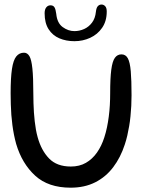

<svg xmlns="http://www.w3.org/2000/svg" viewBox="-20 -830 666 867"><path d="M299 17.5Q198 17.5 138.8 -36.8Q79.5 -91 53 -180Q47.5 -200 43.2 -221.2Q39 -242.5 36 -265Q33 -287.5 31.2 -311Q29.5 -334.5 28.8 -359Q28 -383.5 28 -409Q28 -478.5 34 -518.5Q40 -558.5 53.5 -575.2Q67 -592 88.5 -592Q103.5 -592 112.8 -576.5Q122 -561 126.2 -521Q130.5 -481 130.5 -407.5Q130.5 -386 131.2 -364.2Q132 -342.5 133.2 -322.2Q134.5 -302 136.8 -282.5Q139 -263 142.2 -244.8Q145.5 -226.5 150 -210.5Q166.5 -150.5 201.8 -114.2Q237 -78 300 -78Q339 -78 368 -94.8Q397 -111.5 417.8 -141Q438.5 -170.5 451 -209.5Q458 -231 463 -254.8Q468 -278.5 471.2 -303.8Q474.5 -329 476 -355.5Q477.5 -382 477.5 -409Q477.5 -477 482.5 -515.2Q487.5 -553.5 498.8 -569Q510 -584.5 528.5 -584.5Q547.5 -584.5 557.2 -566.8Q567 -549 570.5 -508.2Q574 -467.5 574 -400Q574 -375.5 572.8 -351.8Q571.5 -328 569.2 -305Q567 -282 563.2 -260.2Q559.5 -238.5 554.8 -217.8Q550 -197 543.5 -177.5Q524.5 -119 491.2 -75Q458 -31 410 -6.8Q362 17.5 299 17.5ZM316 -644Q278.5 -644 248 -657Q217.5 -670 199.5 -698Q181.5 -726 181.5 -770Q181.5 -787.5 189 -796.8Q196.5 -806 208 -806Q220.5 -806 226 -797Q231.5 -788 234 -767.5Q238 -726 263 -707.8Q288 -689.5 316 -689.5Q339 -689.5 360 -699Q381 -708.5 395.5 -727.8Q410 -747 413 -776.5Q415 -795 421.8 -802.2Q428.5 -809.5 438.5 -809.5Q448 -809.5 455 -802Q462 -794.5 462 -778Q462 -734.5 441.2 -704.5Q420.5 -674.5 387.2 -659.2Q354 -644 316 -644Z"/></svg>

Font: Gluten Light
Style: Regular
Weight: 300
Designer: Tyler Finck
Foundry: Etcetera Type Company
Version: Version 1.300